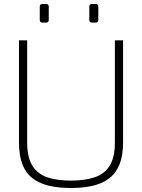

<svg xmlns="http://www.w3.org/2000/svg" viewBox="-20 -935 710 961"><path d="M335 6Q273 6 224.5 -5.5Q176 -17 142.5 -43Q109 -69 92 -113Q75 -157 75 -222V-733H116V-223Q116 -147 142 -105.5Q168 -64 217 -47.5Q266 -31 335 -31Q404 -31 453.5 -47.5Q503 -64 529 -105.5Q555 -147 555 -223V-733H596V-222Q596 -157 578.5 -113Q561 -69 527.5 -43Q494 -17 445.5 -5.5Q397 6 335 6ZM441 -822Q427 -822 427 -835V-902Q427 -915 441 -915H459Q466 -915 469 -911.5Q472 -908 472 -902V-835Q472 -822 459 -822ZM192 -822Q179 -822 179 -835V-902Q179 -915 192 -915H211Q218 -915 221 -911.5Q224 -908 224 -902V-835Q224 -822 211 -822Z"/></svg>

Font: Exo Thin ExtraLight
Style: Regular
Weight: 250
Version: Version 2.000